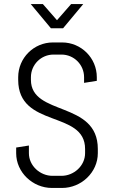

<svg xmlns="http://www.w3.org/2000/svg" viewBox="-20 -920 564 950"><path d="M464 -183C464 -423 133 -344 133 -525V-538C133 -600 183 -650 245 -650H284C346 -650 396 -600 396 -538V-510L459 -520V-538C459 -633 382 -710 287 -710H242C147 -710 70 -633 70 -538V-525C70 -284 401 -376 401 -183V-162C401 -100 346 -50 284 -50H240C178 -50 123 -100 123 -162V-200L60 -190V-162C60 -67 142 10 237 10H287C382 10 464 -67 464 -162ZM392 -900H332L262 -820L192 -900H132L232 -780H292Z"/></svg>

Font: Abel
Style: Regular
Weight: 400
Designer: Matthew Desmond
Foundry: Matthew Desmond
Version: Version 1.002